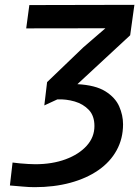

<svg xmlns="http://www.w3.org/2000/svg" viewBox="-20 -768 576 795"><path d="M123.5 7Q100 7 73.8 4.5Q47.5 2 21 0L32 -95Q46 -93 63 -91.5Q80 -90 96.8 -89Q113.5 -88 126 -88Q196.5 -88 251.8 -108.5Q307 -129 339 -164.5Q371 -200 371 -246Q371 -288.5 347.8 -313Q324.5 -337.5 289.2 -347.8Q254 -358 217.5 -356.5L163.5 -331.5L175 -428L325 -572L416.5 -651L88.5 -650.5L101.5 -747L536.5 -748L519 -622L300.5 -419.5Q375.5 -415.5 416.5 -389.8Q457.5 -364 473.5 -327.5Q489.5 -291 489.5 -253.5Q489.5 -194 463 -145.8Q436.5 -97.5 387.5 -63.5Q338.5 -29.5 271.2 -11.2Q204 7 123.5 7Z"/></svg>

Font: Merriweather Sans Medium
Style: Italic
Weight: 500
Italic angle: -7.5°
Designer: Eben Sorkin
Foundry: Eben Sorkin
Version: Version 2.001